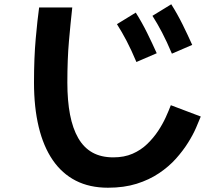

<svg xmlns="http://www.w3.org/2000/svg" viewBox="-20 -816 1040 898"><path d="M485 62Q399 62 334.5 29Q270 -4 226.5 -67.5Q183 -131 161 -222.5Q139 -314 139 -430Q139 -545 147 -634.5Q155 -724 163 -781H318Q310 -709 302.5 -624Q295 -539 295 -430Q295 -345 307.5 -280Q320 -215 346 -170Q372 -125 412.5 -102.5Q453 -80 510 -80Q561 -80 600 -97Q639 -114 668.5 -142.5Q698 -171 719.5 -203.5Q741 -236 755.5 -268Q770 -300 779 -324L919 -271Q911 -251 897 -218.5Q883 -186 859.5 -148.5Q836 -111 803 -74Q770 -37 724 -6Q678 25 619 43.5Q560 62 485 62ZM784 -565Q760 -622 738 -664Q716 -706 693 -742L781 -796Q810 -750 834 -701.5Q858 -653 879 -606ZM618 -526Q594 -583 572 -625Q550 -667 527 -703L615 -757Q644 -711 668 -662.5Q692 -614 713 -567Z"/></svg>

Font: Murecho Thin
Style: Bold
Weight: 700
Version: Version 1.010